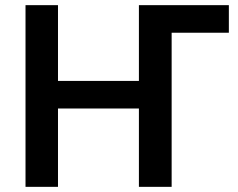

<svg xmlns="http://www.w3.org/2000/svg" viewBox="-20 -725 923 745"><path d="M79 0V-705H205V-411H519V-705H868V-598H646V0H519V-304H205V0Z"/></svg>

Font: Nunito Sans 10pt SemiCondensed
Style: Bold
Weight: 700
Width: 4
Designer: Vernon Adams
Foundry: Vernon Adams
Version: Version 3.101;gftools[0.9.27]